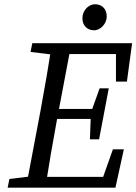

<svg xmlns="http://www.w3.org/2000/svg" viewBox="-20 -870 632 890"><path d="M15.5 0H142.2L152.3 -55.4H146.1L23.6 -40.4L15.5 0ZM100.3 0H190.1C206.1 -103 224.1 -207 243.1 -310L311.1 -669.7H221.3C205.3 -566.7 187.3 -462.7 168.3 -359.7L100.3 0ZM121.6 -629.3 243.1 -614.3H255.2L266.2 -669.7H129.7L121.6 -629.3ZM142.2 0H515.1L554.1 -177.8H503.4L440.4 0L496.1 -50.2H152.2L142.2 0ZM204.1 -318.7H428.8L436.9 -365H213.2L204.1 -318.7ZM256.2 -619.5H550.3L517.6 -669.7L517.5 -491.8H568.3L592.3 -669.7H266.2L256.2 -619.5ZM396.9 -224.2H439.3L484.2 -460.6H441.8L403.9 -354.9L400.9 -334.9L396.9 -224.2ZM416.3 -729.6C446.5 -729.6 474.8 -760.7 474.8 -794C474.8 -828.2 452.7 -850.3 420.6 -850.3C390.3 -850.3 362 -821.2 362 -785.8C362 -751.6 384.1 -729.6 416.3 -729.6Z"/></svg>

Font: Source Serif Variable
Style: Italic
Weight: 389
Italic angle: -12°
Designer: Frank Grießhammer
Foundry: Adobe Systems Incorporated
Version: Version 3.001;hotconv 1.0.111;makeotfexe 2.5.65597